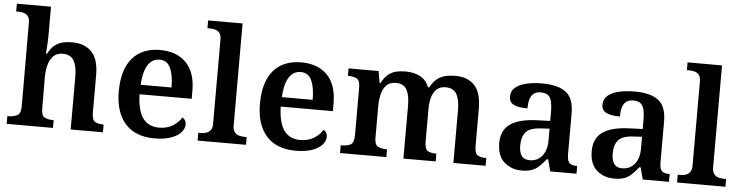

<svg xmlns="http://www.w3.org/2000/svg" viewBox="-47 -980 4674 1210"><g transform="rotate(5 2290.5 -375.0)"><path d="M19 0V-49H24Q57 -49 80.5 -60.5Q104 -72 104 -119L103 -648Q103 -675 91.5 -689Q80 -703 62.5 -707Q45 -711 28 -711H17V-760H233V-574Q233 -551 231.5 -525Q230 -499 228.5 -481Q227 -463 227 -463H234Q252 -498 274.5 -516Q297 -534 324.5 -541Q352 -548 385 -548Q465 -548 509.5 -502Q554 -456 554 -354V-119Q554 -73 572.5 -61Q591 -49 625 -49H628V0H424V-335Q424 -400 403.5 -435.5Q383 -471 333 -471Q297 -471 275 -450Q253 -429 243 -393Q233 -357 233 -313L234 -115Q234 -71 255 -60Q276 -49 309 -49H312V0Z M954 10Q833 10 769 -62Q705 -134 705 -265Q705 -404 767 -476Q829 -548 942 -548Q1047 -548 1107 -487.5Q1167 -427 1167 -308V-259H837Q840 -155 875.5 -107.5Q911 -60 977 -60Q1029 -60 1065 -83Q1101 -106 1119 -137Q1130 -131 1136.5 -120Q1143 -109 1143 -94Q1143 -69 1122.5 -45Q1102 -21 1060 -5.5Q1018 10 954 10ZM1034 -319Q1034 -396 1013.5 -441.5Q993 -487 944 -487Q897 -487 870 -444Q843 -401 839 -319Z M1227 0V-49H1240Q1257 -49 1274.5 -53.5Q1292 -58 1303.5 -72.5Q1315 -87 1315 -115V-648Q1315 -675 1303.5 -689Q1292 -703 1274.5 -707Q1257 -711 1240 -711H1227V-760H1445V-115Q1445 -87 1456.5 -72.5Q1468 -58 1485.5 -53.5Q1503 -49 1520 -49H1533V0Z M1847 10Q1726 10 1662 -62Q1598 -134 1598 -265Q1598 -404 1660 -476Q1722 -548 1835 -548Q1940 -548 2000 -487.5Q2060 -427 2060 -308V-259H1730Q1733 -155 1768.5 -107.5Q1804 -60 1870 -60Q1922 -60 1958 -83Q1994 -106 2012 -137Q2023 -131 2029.5 -120Q2036 -109 2036 -94Q2036 -69 2015.5 -45Q1995 -21 1953 -5.5Q1911 10 1847 10ZM1927 -319Q1927 -396 1906.5 -441.5Q1886 -487 1837 -487Q1790 -487 1763 -444Q1736 -401 1732 -319Z M2128 0V-49H2134Q2169 -49 2190.5 -60.5Q2212 -72 2212 -119V-423Q2212 -466 2191.5 -477.5Q2171 -489 2138 -489H2135V-536H2325L2338 -461H2343Q2363 -499 2386.5 -517.5Q2410 -536 2437 -542Q2464 -548 2495 -548Q2547 -548 2586.5 -528Q2626 -508 2644 -461H2652Q2672 -499 2697 -517.5Q2722 -536 2751 -542Q2780 -548 2811 -548Q2888 -548 2931.5 -502Q2975 -456 2975 -354V-119Q2975 -73 2993.5 -61Q3012 -49 3046 -49H3049V0H2845V-335Q2845 -400 2825 -435.5Q2805 -471 2755 -471Q2720 -471 2698.5 -451Q2677 -431 2668 -398Q2659 -365 2659 -326V-120Q2659 -73 2677.5 -61Q2696 -49 2730 -49H2733V0H2529V-335Q2529 -400 2509.5 -435.5Q2490 -471 2440 -471Q2403 -471 2381.5 -449.5Q2360 -428 2351 -391.5Q2342 -355 2342 -313V-115Q2342 -72 2363.5 -60.5Q2385 -49 2418 -49H2421V0Z M3278 10Q3212 10 3167 -29.5Q3122 -69 3122 -151Q3122 -232 3178 -271Q3234 -310 3347 -314L3430 -317V-374Q3430 -408 3425 -434.5Q3420 -461 3404.5 -476Q3389 -491 3356 -491Q3326 -491 3309.5 -477Q3293 -463 3286.5 -438.5Q3280 -414 3280 -383Q3223 -383 3193.5 -397.5Q3164 -412 3164 -448Q3164 -484 3190.5 -506Q3217 -528 3261.5 -538Q3306 -548 3360 -548Q3460 -548 3510 -509.5Q3560 -471 3560 -377V-120Q3560 -78 3573.5 -63.5Q3587 -49 3621 -49H3624V0H3458L3438 -75H3430Q3408 -48 3388.5 -29Q3369 -10 3343 0Q3317 10 3278 10ZM3321 -59Q3371 -59 3400.5 -95Q3430 -131 3430 -191V-268L3378 -265Q3308 -262 3281.5 -232.5Q3255 -203 3255 -146Q3255 -59 3321 -59Z M3863 10Q3797 10 3752 -29.5Q3707 -69 3707 -151Q3707 -232 3763 -271Q3819 -310 3932 -314L4015 -317V-374Q4015 -408 4010 -434.5Q4005 -461 3989.5 -476Q3974 -491 3941 -491Q3911 -491 3894.5 -477Q3878 -463 3871.5 -438.5Q3865 -414 3865 -383Q3808 -383 3778.5 -397.5Q3749 -412 3749 -448Q3749 -484 3775.5 -506Q3802 -528 3846.5 -538Q3891 -548 3945 -548Q4045 -548 4095 -509.5Q4145 -471 4145 -377V-120Q4145 -78 4158.5 -63.5Q4172 -49 4206 -49H4209V0H4043L4023 -75H4015Q3993 -48 3973.5 -29Q3954 -10 3928 0Q3902 10 3863 10ZM3906 -59Q3956 -59 3985.5 -95Q4015 -131 4015 -191V-268L3963 -265Q3893 -262 3866.5 -232.5Q3840 -203 3840 -146Q3840 -59 3906 -59Z M4260 0V-49H4273Q4290 -49 4307.5 -53.5Q4325 -58 4336.5 -72.5Q4348 -87 4348 -115V-648Q4348 -675 4336.5 -689Q4325 -703 4307.5 -707Q4290 -711 4273 -711H4260V-760H4478V-115Q4478 -87 4489.5 -72.5Q4501 -58 4518.5 -53.5Q4536 -49 4553 -49H4566V0Z"/></g></svg>

Font: Noto Serif Vithkuqi SemiBold
Style: Regular
Weight: 600
Version: Version 1.005